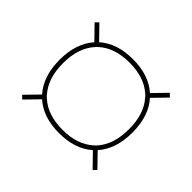

<svg xmlns="http://www.w3.org/2000/svg" viewBox="-100 -742 776 776"><g transform="rotate(45 288.5 -353.5)"><path d="M149.4 -210.4 156.2 -204.6Q204.6 -161.1 288.6 -161.1Q372.1 -161.1 420.9 -204.6L427.2 -210L433.1 -216.3Q477.1 -266.1 477.1 -353Q477.1 -439.9 432.6 -489.7L427.2 -496.1L420.9 -501.5Q372.1 -544.9 288.6 -544.9Q204.6 -544.9 156.2 -501.5L149.4 -495.6L144 -489.3Q99.6 -439.5 99.6 -353Q99.6 -266.6 144 -216.8ZM73.2 -560.1 86.9 -573.7 143.1 -516.1Q197.3 -564.5 288.6 -564.5Q379.4 -564.5 433.6 -516.1L489.7 -573.7L503.4 -560.1L447.3 -502.4Q496.6 -447.3 496.6 -353Q496.6 -258.8 447.3 -203.6L503.4 -146L489.7 -132.3L433.6 -189.9Q379.4 -141.6 288.1 -141.6Q197.3 -141.6 143.1 -189.9L86.9 -132.3L73.2 -146L129.4 -203.6Q80.1 -259.3 80.1 -353Q80.1 -446.8 129.4 -502.4Z"/></g></svg>

Font: Fortheenas_01
Style: Regular
Weight: 100
Designer: Situjuh Nazara
Version: Version 1.10 September 8, 2014